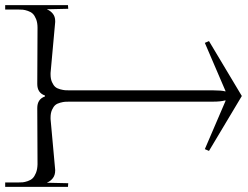

<svg xmlns="http://www.w3.org/2000/svg" viewBox="-29 -728 966 748"><path d="M-8.8 -708H235.8L236.8 -693.8L154.8 -691.9V-690.9Q167 -686.5 176.5 -675Q186 -663.6 186 -646V-642.1L168 -443.8V-438Q168 -420.4 173.6 -408Q179.2 -395.5 186.3 -389.4Q193.4 -383.3 205.6 -380.1Q217.8 -377 224.6 -376.5Q231.4 -376 243.2 -376H801.8Q834 -376 848.1 -372.1H850.1L769 -561L785.2 -567.9L913.1 -354L785.2 -140.1L769 -147L850.1 -335.9L848.1 -336.9Q830.6 -332 801.8 -332H243.2Q231.4 -332 224.6 -331.5Q217.8 -331.1 205.6 -327.9Q193.4 -324.7 186.3 -318.6Q179.2 -312.5 173.6 -300Q168 -287.6 168 -270V-264.2L186 -65.9V-64Q186 -45.4 176.5 -33.4Q167 -21.5 154.8 -17.1V-16.1L236.8 -14.2L235.8 0H-8.8V-17.1H41Q51.8 -17.1 59.8 -17.8Q67.9 -18.6 79.3 -22.5Q90.8 -26.4 98.1 -33.4Q105.5 -40.5 111.1 -54.4Q116.7 -68.4 117.2 -87.9L116.2 -307.1Q116.2 -341.8 146 -352.1V-356Q116.2 -366.2 116.2 -400.9L117.2 -620.1Q117.2 -639.6 111.6 -653.6Q106 -667.5 98.6 -674.6Q91.3 -681.6 79.6 -685.5Q67.9 -689.5 59.8 -690.2Q51.8 -690.9 41 -690.9H-8.8Z"/></svg>

Font: FoglihtenFr01
Style: Regular
Weight: 500
Version: Version 0.68